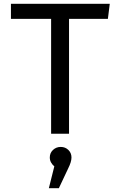

<svg xmlns="http://www.w3.org/2000/svg" viewBox="-20 -709 640 1018"><path d="M346 -609V0H251V-609H38V-689H562L552 -609ZM244 126Q244 102 261 86Q278 70 302 70Q326 70 342.5 86Q359 102 359 126Q359 149 342 183L292 289H239L268 173Q257 164 250.5 152Q244 140 244 126Z"/></svg>

Font: Wlorlttqgufhjawjgtejqphaquk
Style: Regular
Weight: 400
Monospace: yes
Designer: Carrois Corporate & Edenspiekermann
Foundry: Carrois Corporate GbR & Edenspiekermann AG
Version: Version 2.001